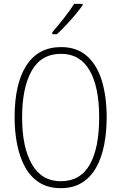

<svg xmlns="http://www.w3.org/2000/svg" viewBox="-20 -969 631 999"><path d="M535 -358Q535 -282 522 -215.5Q509 -149 481 -98.5Q453 -48 407.5 -19Q362 10 296 10Q230 10 184 -19.5Q138 -49 110 -100.5Q82 -152 69 -218.5Q56 -285 56 -358Q56 -535 118 -629.5Q180 -724 298 -724Q380 -724 432.5 -677.5Q485 -631 510 -548.5Q535 -466 535 -358ZM95 -358Q95 -203 146 -114.5Q197 -26 296 -26Q398 -26 447 -112.5Q496 -199 496 -358Q496 -517 446 -603Q396 -689 298 -689Q195 -689 145 -601Q95 -513 95 -358ZM410 -942Q394 -919 370.5 -891Q347 -863 322 -836.5Q297 -810 276 -791H252V-801Q284 -838 313.5 -875.5Q343 -913 366 -949H410Z"/></svg>

Font: Noto Sans Sinhala Condensed ExtraLight
Style: Regular
Weight: 200
Width: 3
Designer: Jelle Bosma - Monotype Design Team
Foundry: Monotype Imaging Inc.
Version: Version 2.006; ttfautohint (v1.8.4.7-5d5b)